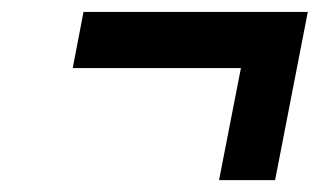

<svg xmlns="http://www.w3.org/2000/svg" viewBox="-20 -395 535 321"><path d="M382.8 -281.2H101.6L119.6 -375H494.6L439.9 -93.8H346.2Z"/></svg>

Font: Lambda
Style: Italic
Weight: 400
Italic angle: -11°
Designer: GGBotNet
Version: 0.22